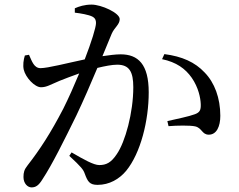

<svg xmlns="http://www.w3.org/2000/svg" viewBox="-20 -789 1040 834"><path d="M684 -532C746 -519 785 -491 813 -451C842 -409 851 -364 852 -337C853 -311 848 -301 827 -293C801 -283 746 -272 707 -263L712 -241C747 -244 806 -245 828 -240C858 -233 857 -204 887 -204C921 -204 937 -240 937 -286C937 -363 912 -430 869 -474C827 -519 771 -544 694 -554ZM305 -734C331 -731 365 -725 381 -717C394 -710 397 -701 397 -689C397 -670 377 -606 348 -531C272 -515 188 -493 156 -493C128 -493 119 -522 106 -551L88 -548C82 -529 79 -506 83 -487C91 -452 131 -410 158 -410C183 -410 198 -421 239 -438C259 -446 290 -458 324 -470C302 -417 278 -363 255 -317C200 -211 153 -139 100 -71C85 -52 82 -40 82 -20C82 8 100 25 117 25C135 25 148 17 165 -11C206 -73 259 -180 312 -288C342 -351 375 -427 403 -494C436 -502 467 -508 489 -508C542 -508 559 -477 559 -410C559 -300 524 -172 487 -119C463 -83 442 -72 411 -72C387 -72 344 -96 291 -127L281 -112C334 -63 342 -52 348 -35C361 0 369 14 404 14C455 14 498 -11 528 -47C591 -124 626 -265 626 -388C626 -510 580 -553 504 -553C482 -553 452 -549 425 -545L465 -642C477 -670 500 -682 500 -706C500 -733 420 -769 378 -769C347 -769 323 -761 305 -753Z"/></svg>

Font: Noto Serif HK Medium
Style: Regular
Weight: 500
Designer: Ryoko NISHIZUKA 西塚涼子 (kana & ideographs); Frank Grießhammer (Latin, Greek & Cyrillic); Wenlong ZHANG 张文龙 (bopomofo); San
Foundry: Adobe
Version: Version 2.001;hotconv 1.1.0;makeotfexe 2.6.0